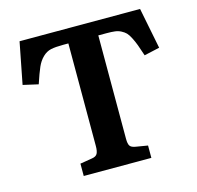

<svg xmlns="http://www.w3.org/2000/svg" viewBox="-103 -808 942 916"><g transform="rotate(-15 368.5 -350.0)"><path d="M200.2 0V-61L259.8 -70.8Q279.8 -73.7 286.4 -85.9Q293 -98.1 293 -123V-629.9H268.1Q228.5 -629.9 206.3 -625Q184.1 -620.1 165.5 -602.1Q147 -584 135.3 -557.4Q123.5 -530.8 106 -478L30.8 -495.1L70.8 -700.2H666L706.1 -498L629.9 -481Q618.7 -515.6 611.3 -535.4Q604 -555.2 594.2 -574.2Q584.5 -593.3 575.7 -602.3Q566.9 -611.3 552.7 -618.7Q538.6 -626 522.2 -627.9Q505.9 -629.9 481.9 -629.9H440.9V-119.1Q440.9 -94.7 447.5 -84.5Q454.1 -74.2 475.1 -70.8L534.2 -61V0Z"/></g></svg>

Font: Literata Book
Style: Bold
Weight: 700
Designer: Latin by Veronika Burian and Jose Scaglione. Greek by Irene Vlachou. Cyrillic by Vera Evstafieva
Foundry: TypeTogether
Version: Version 2.003;PS 002.003;hotconv 1.0.88;makeotf.lib2.5.64775